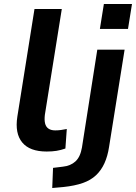

<svg xmlns="http://www.w3.org/2000/svg" viewBox="-20 -750 682 963"><path d="M214 10Q129 10 91.5 -35.5Q54 -81 67 -165L153 -705H290L205 -174Q202 -149 206 -131.5Q210 -114 223 -105Q236 -96 257 -96Q272 -96 286 -98Q300 -100 315 -103L308 -5Q285 3 263.5 6.5Q242 10 214 10ZM481 -605 501 -730H642L622 -605ZM242 193 246 92 295 86Q334 82 358.5 59.5Q383 37 391 -10L468 -501H605L527 -13Q520 33 504 68.5Q488 104 461.5 129Q435 154 395 168Q355 182 298 188Z"/></svg>

Font: Nunito Sans 7pt
Style: Bold Italic
Weight: 700
Italic angle: -9°
Version: Version 3.101;gftools[0.9.27]